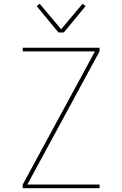

<svg xmlns="http://www.w3.org/2000/svg" viewBox="-20 -985 640 1005"><path d="M99 0V-19L477 -716H99V-735H501V-716L123 -19H501V0ZM286 -815 172 -953 188 -965 300 -832 412 -965 428 -953 314 -815Z"/></svg>

Font: Iosevka Aile Thin
Style: Regular
Weight: 100
Designer: Belleve Invis
Foundry: Belleve Invis
Version: Version 31.1.0; ttfautohint (v1.8.4)